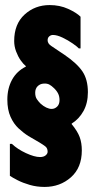

<svg xmlns="http://www.w3.org/2000/svg" viewBox="-20 -732 376 758"><path d="M36 -570Q36 -549 43.5 -529Q51 -509 61.5 -494Q72 -479 82 -471V-469Q46 -451 27.5 -417Q9 -383 9 -339Q9 -299 21.5 -271Q34 -243 53.5 -225Q73 -207 92 -195L135 -170Q150 -161 159 -154Q168 -147 168 -133Q168 -125 160 -118.5Q152 -112 138 -112Q116 -112 82.5 -127.5Q49 -143 27 -164H19V-38Q29 -31 49.5 -20.5Q70 -10 97.5 -2Q125 6 156 6Q217 6 260 -32Q303 -70 303 -138Q303 -168 294.5 -191Q286 -214 263 -242V-244Q292 -262 309.5 -293.5Q327 -325 327 -368Q327 -418 305.5 -450Q284 -482 234 -516L222 -524Q197 -541 182.5 -550.5Q168 -560 168 -573Q168 -583 174.5 -588.5Q181 -594 189 -594Q205 -594 227 -583.5Q249 -573 267.5 -560Q286 -547 291 -541H298V-666Q282 -682 249 -697Q216 -712 176 -712Q118 -712 77 -674.5Q36 -637 36 -570ZM192 -385Q203 -375 209 -363.5Q215 -352 215 -337Q215 -320 205.5 -311Q196 -302 184 -302Q174 -302 162.5 -307.5Q151 -313 140 -323Q132 -331 125.5 -340.5Q119 -350 119 -366Q119 -382 128.5 -391.5Q138 -401 152 -402Q166 -403 175 -398Q184 -393 192 -385Z"/></svg>

Font: Phudu Light Black
Style: Regular
Weight: 900
Version: Version 1.005;gftools[0.9.23]